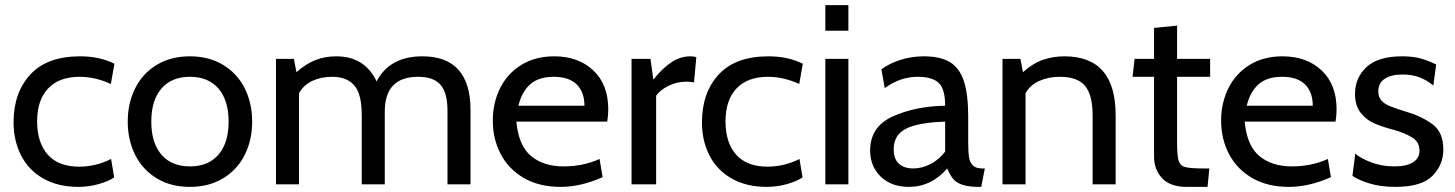

<svg xmlns="http://www.w3.org/2000/svg" viewBox="-20 -720 5685 750"><path d="M33 -242Q33 -358 98.5 -429Q164 -500 293 -500Q369 -500 427 -471L413 -392Q352 -420 291 -420Q211 -420 168 -374.5Q125 -329 125 -246Q125 -163 166.5 -116Q208 -69 289 -69Q354 -69 414 -99L426 -27Q404 -12 365.5 -1Q327 10 286 10Q206 10 148.5 -23Q91 -56 62 -113.5Q33 -171 33 -242Z M479 -245Q479 -317 508 -375Q537 -433 592 -466.5Q647 -500 722 -500Q796 -500 851.5 -466.5Q907 -433 936 -375Q965 -317 965 -245Q965 -173 936 -115Q907 -57 851.5 -23.5Q796 10 722 10Q647 10 592 -23.5Q537 -57 508 -115Q479 -173 479 -245ZM873 -245Q873 -328 833.5 -374Q794 -420 722 -420Q650 -420 610.5 -374Q571 -328 571 -245Q571 -162 610.5 -116Q650 -70 722 -70Q794 -70 833.5 -116Q873 -162 873 -245Z M1818 -289V0H1728V-288Q1728 -357 1701 -388.5Q1674 -420 1613 -420Q1483 -420 1483 -284V0H1393V-270Q1393 -354 1363.5 -387Q1334 -420 1278 -420Q1234 -420 1200 -404Q1166 -388 1148 -356V0H1058V-490H1128L1138 -438Q1175 -471 1212.5 -485.5Q1250 -500 1293 -500Q1405 -500 1451 -402Q1502 -500 1630 -500Q1818 -500 1818 -289Z M1905 -249Q1905 -318 1933.5 -375.5Q1962 -433 2016.5 -466.5Q2071 -500 2145 -500Q2239 -500 2297.5 -445Q2356 -390 2356 -293Q2356 -268 2352 -245H1997Q2006 -150 2055 -110Q2104 -70 2181 -70Q2258 -70 2322 -99L2334 -28Q2249 10 2170 10Q2086 10 2026.5 -24.5Q1967 -59 1936 -118Q1905 -177 1905 -249ZM2263 -307Q2263 -360 2233 -390Q2203 -420 2143 -420Q2085 -420 2052 -391.5Q2019 -363 2005 -307Z M2447 -490H2521L2532 -409Q2570 -456 2604.5 -478Q2639 -500 2677 -500Q2689 -500 2700 -497L2691 -398Q2678 -401 2661 -401Q2624 -401 2591 -384.5Q2558 -368 2543 -346V0H2447Z M2722 -242Q2722 -358 2787.5 -429Q2853 -500 2982 -500Q3058 -500 3116 -471L3102 -392Q3041 -420 2980 -420Q2900 -420 2857 -374.5Q2814 -329 2814 -246Q2814 -163 2855.5 -116Q2897 -69 2978 -69Q3043 -69 3103 -99L3115 -27Q3093 -12 3054.5 -1Q3016 10 2975 10Q2895 10 2837.5 -23Q2780 -56 2751 -113.5Q2722 -171 2722 -242Z M3204 -700H3294V-600H3204ZM3204 -490H3294V0H3204Z M3379 -132Q3379 -225 3467 -265Q3555 -305 3672 -307Q3672 -373 3646.5 -396.5Q3621 -420 3565 -420Q3534 -420 3503 -410.5Q3472 -401 3436 -376L3423 -449Q3453 -472 3497 -486Q3541 -500 3589 -500Q3652 -500 3689.5 -478Q3727 -456 3744.5 -405Q3762 -354 3762 -265V-165Q3762 -125 3765.5 -104.5Q3769 -84 3781 -73Q3793 -62 3818 -62H3827L3813 10H3806Q3764 10 3740 2Q3716 -6 3703.5 -21Q3691 -36 3680 -62Q3618 10 3530 10Q3462 10 3420.5 -30Q3379 -70 3379 -132ZM3672 -128V-245Q3564 -241 3517.5 -216.5Q3471 -192 3471 -137Q3471 -99 3491.5 -80.5Q3512 -62 3547 -62Q3583 -62 3616.5 -80Q3650 -98 3672 -128Z M3896 -490H3966L3976 -438Q4015 -473 4054.5 -486.5Q4094 -500 4138 -500Q4338 -500 4338 -270V0H4248V-270Q4248 -349 4218.5 -384.5Q4189 -420 4120 -420Q4076 -420 4040 -404Q4004 -388 3986 -356V0H3896Z M4488 -107V-420H4404L4412 -490H4488V-611L4578 -620V-490H4707V-420H4578V-162Q4578 -111 4584 -92Q4590 -73 4609.5 -67.5Q4629 -62 4681 -62H4704L4697 10H4616Q4551 10 4519.5 -24Q4488 -58 4488 -107Z M4750 -249Q4750 -318 4778.5 -375.5Q4807 -433 4861.5 -466.5Q4916 -500 4990 -500Q5084 -500 5142.5 -445Q5201 -390 5201 -293Q5201 -268 5197 -245H4842Q4851 -150 4900 -110Q4949 -70 5026 -70Q5103 -70 5167 -99L5179 -28Q5094 10 5015 10Q4931 10 4871.5 -24.5Q4812 -59 4781 -118Q4750 -177 4750 -249ZM5108 -307Q5108 -360 5078 -390Q5048 -420 4988 -420Q4930 -420 4897 -391.5Q4864 -363 4850 -307Z M5263 -33 5274 -120Q5294 -102 5335.5 -86Q5377 -70 5427 -70Q5474 -70 5499.5 -86Q5525 -102 5525 -131Q5525 -165 5497 -182.5Q5469 -200 5427 -212Q5381 -224 5349.5 -237.5Q5318 -251 5295.5 -279Q5273 -307 5273 -353Q5273 -416 5318 -458Q5363 -500 5457 -500Q5500 -500 5530 -491.5Q5560 -483 5590 -468L5579 -386Q5555 -406 5526 -417.5Q5497 -429 5459 -429Q5415 -429 5389.5 -412.5Q5364 -396 5364 -363Q5364 -341 5376 -327.5Q5388 -314 5410 -305Q5432 -296 5478 -282Q5535 -265 5576.5 -234Q5618 -203 5618 -136Q5618 -76 5575.5 -33Q5533 10 5431 10Q5373 10 5329.5 -3.5Q5286 -17 5263 -33Z"/></svg>

Font: Cabin
Style: Regular
Weight: 400
Designer: Pablo Impallari
Foundry: Pablo Impallari. http://www.impallari.com Igino Marini. http://www.ikern.com
Version: Version 2.001